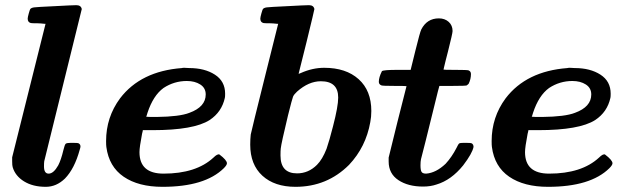

<svg xmlns="http://www.w3.org/2000/svg" viewBox="-20 -714 2432 742"><path d="M275 -694Q293 -694 296 -679L151 -91Q150 -85 150 -71Q150 -43 168 -43Q187 -43 205 -75Q216 -96 225 -134Q230 -155 234 -158.5Q238 -162 255 -162H260Q281 -162 284 -160Q291 -156 291 -148Q291 -144 288 -135Q268 -62 231 -24Q198 8 157 8Q107 8 73 -13Q39 -34 29 -68Q27 -74 27 -91V-106L156 -622H152Q151 -622 147 -622.5Q143 -623 136.5 -623.5Q130 -624 125 -624Q120 -624 114 -624Q108 -624 104 -624.5Q100 -625 99 -625Q87 -628 87 -642Q87 -647 91 -661.5Q95 -676 97 -679Q101 -684 112 -685.5Q123 -687 188 -690Q261 -694 275 -694Z M519 -126Q519 -43 612 -43Q738 -43 805 -105Q820 -120 828 -117Q857 -95 857 -83Q857 -76 845 -64Q772 8 608 8Q515 8 458 -31Q401 -70 391 -146Q390 -152 390 -169Q390 -261 444 -334Q524 -439 683 -451Q687 -453 711 -451Q771 -451 810.5 -425.5Q850 -400 850 -352Q850 -340 849 -336Q837 -281 790 -250Q729 -211 570 -211H532Q532 -208 529 -197Q519 -145 519 -126ZM775 -349Q775 -374 754 -387.5Q733 -401 702 -401Q653 -401 612 -374Q572 -345 550 -278Q546 -264 545 -263Q545 -262 585 -262Q674 -263 712 -278Q775 -301 775 -349Z M1122 8Q1041 8 994 -35Q947 -78 947 -155Q947 -176 949 -194Q952 -210 1006 -426L1055 -622H1051Q1050 -622 1046 -622.5Q1042 -623 1035.5 -623.5Q1029 -624 1024 -624Q1019 -624 1013 -624Q1007 -624 1003 -624.5Q999 -625 998 -625Q986 -628 986 -642Q986 -647 990 -661.5Q994 -676 996 -679Q1000 -684 1011 -685.5Q1022 -687 1087 -690Q1160 -694 1174 -694Q1192 -694 1195 -679Q1195 -676 1165 -553L1134 -429Q1134 -428 1143 -432Q1188 -452 1233 -452Q1317 -452 1366 -408Q1415 -364 1415 -285Q1415 -262 1411 -242Q1394 -146 1329 -77Q1244 8 1122 8ZM1287 -337Q1287 -400 1220 -400Q1173 -400 1128 -360Q1116 -349 1112.5 -340.5Q1109 -332 1093 -268Q1067 -160 1065 -140Q1064 -132 1064 -113Q1064 -44 1128 -44Q1172 -44 1205 -77Q1226 -98 1242 -139Q1253 -171 1267 -226Q1287 -303 1287 -337Z M1615 7Q1557 7 1519.5 -18Q1482 -43 1482 -90V-105L1516 -243L1551 -381Q1551 -382 1505 -382Q1458 -382 1454 -384Q1444 -388 1444 -398Q1444 -415 1456 -439Q1462 -444 1516 -444H1567L1585 -517Q1603 -590 1608 -600Q1630 -643 1676 -643Q1699 -643 1714 -629.5Q1729 -616 1729 -594Q1729 -585 1711 -514Q1707 -499 1702.5 -481Q1698 -463 1696 -454L1694 -445Q1694 -444 1740 -444Q1786 -444 1791 -442Q1800 -438 1800 -428Q1800 -408 1791 -390Q1786 -385 1784 -384Q1780 -382 1729 -382H1678Q1676 -377 1659 -307Q1642 -237 1625 -169.5Q1608 -102 1607 -99Q1605 -90 1605 -75Q1605 -57 1609 -50Q1613 -43 1627 -43Q1665 -46 1702 -81Q1726 -107 1744 -142Q1751 -157 1754.5 -159.5Q1758 -162 1773 -162H1779Q1799 -162 1803 -160Q1810 -156 1810 -146Q1805 -121 1770 -75Q1724 -18 1667 -1Q1644 7 1615 7Z M2009 -126Q2009 -43 2102 -43Q2228 -43 2295 -105Q2310 -120 2318 -117Q2347 -95 2347 -83Q2347 -76 2335 -64Q2262 8 2098 8Q2005 8 1948 -31Q1891 -70 1881 -146Q1880 -152 1880 -169Q1880 -261 1934 -334Q2014 -439 2173 -451Q2177 -453 2201 -451Q2261 -451 2300.5 -425.5Q2340 -400 2340 -352Q2340 -340 2339 -336Q2327 -281 2280 -250Q2219 -211 2060 -211H2022Q2022 -208 2019 -197Q2009 -145 2009 -126ZM2265 -349Q2265 -374 2244 -387.5Q2223 -401 2192 -401Q2143 -401 2102 -374Q2062 -345 2040 -278Q2036 -264 2035 -263Q2035 -262 2075 -262Q2164 -263 2202 -278Q2265 -301 2265 -349Z"/></svg>

Font: KaTeX_Math
Style: Bold Italic
Weight: 700
Version: Version 3699957226